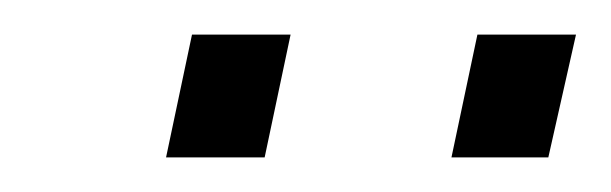

<svg xmlns="http://www.w3.org/2000/svg" viewBox="-20 -706 353 111"><path d="M241 -615 256 -686H313L297 -615ZM76 -615 91 -686H148L133 -615Z"/></svg>

Font: Saira Condensed Light
Style: Italic
Weight: 300
Width: 3
Italic angle: -12°
Designer: Hector Gatti with collaboration of the Omnibus-Type team
Foundry: Omnibus-Type
Version: Version 1.101